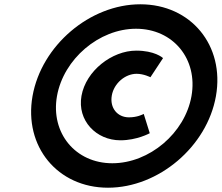

<svg xmlns="http://www.w3.org/2000/svg" viewBox="-20 -860 1033 895"><path d="M617 -516C650 -516 681.2 -500 681.2 -500L739.9 -589C737.4 -592 700 -624 615 -624C502 -624 380.5 -530 359.8 -413C339.5 -298 428.3 -206 541.3 -206C618.3 -206 678.1 -239 678.1 -239C668.8 -271 659.4 -297 650 -329C644.5 -326 619.2 -313 581.2 -313C527.2 -313 490.9 -357 501.2 -415C511 -471 563 -516 617 -516ZM245.6 -412C276.2 -585 442 -726 614 -726C787 -726 903.2 -585 872.6 -412C842.3 -240 676.5 -99 503.5 -99C331.5 -99 215.3 -240 245.6 -412ZM131.6 -412C90.2 -177 248.4 15 483.4 15C719.4 15 945.2 -177 986.6 -412C1028.3 -648 870.1 -840 634.1 -840C399.1 -840 173.3 -648 131.6 -412Z"/></svg>

Font: Hussar Wysoki
Style: Obl
Weight: 700
Foundry: Cannot Into Space Fonts
Version: Version 0.92